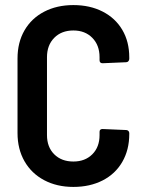

<svg xmlns="http://www.w3.org/2000/svg" viewBox="-20 -728 573 756"><path d="M49 -204V-498Q49 -561 76.5 -608.5Q104 -656 154 -682Q204 -708 269 -708Q334 -708 384 -682.5Q434 -657 461.5 -610.5Q489 -564 489 -502V-496Q489 -491 485.5 -487Q482 -483 477 -483L384 -479Q372 -479 372 -491V-503Q372 -550 343.5 -579Q315 -608 269 -608Q222 -608 193.5 -579Q165 -550 165 -503V-196Q165 -149 193.5 -120.5Q222 -92 269 -92Q315 -92 343.5 -120.5Q372 -149 372 -196V-209Q372 -220 384 -220L477 -216Q482 -216 485.5 -212.5Q489 -209 489 -204V-200Q489 -138 461.5 -90.5Q434 -43 384 -17.5Q334 8 269 8Q204 8 154 -18.5Q104 -45 76.5 -93Q49 -141 49 -204Z"/></svg>

Font: Barlow Semi Condensed SemiBold
Style: Regular
Weight: 600
Width: 4
Designer: Jeremy Tribby
Foundry: Tribby Type
Version: Version 1.408